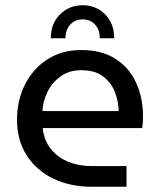

<svg xmlns="http://www.w3.org/2000/svg" viewBox="-20 -713 610 733"><path d="M332 0Q247 0 182.5 -31.5Q118 -63 81.5 -120.5Q45 -178 45 -255Q45 -331 76 -391.5Q107 -452 162 -487Q217 -522 290 -522Q369 -522 421.5 -488Q474 -454 500 -396.5Q526 -339 526 -268Q526 -244 523 -224H143Q148 -177 174 -144.5Q200 -112 240.5 -95.5Q281 -79 330 -79H463V0ZM142 -289H433Q433 -322 420 -358Q407 -394 376 -419.5Q345 -445 290 -445Q244 -445 211.5 -421.5Q179 -398 161.5 -362.5Q144 -327 142 -289ZM296 -693Q244 -693 209 -658Q174 -623 174 -567H230Q230 -600 248.5 -619.5Q267 -639 296 -639Q324 -639 342.5 -619.5Q361 -600 361 -567H416Q416 -623 381.5 -658Q347 -693 296 -693Z"/></svg>

Font: MuseoModerno
Style: Regular
Weight: 400
Designer: Pablo Cosgaya, Héctor Gatti, Marcela Romero, and the Authors of The MuseoModerno Project.
Foundry: Omnibus-Type Team
Version: Version 1.001